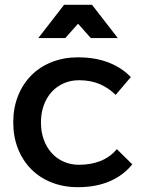

<svg xmlns="http://www.w3.org/2000/svg" viewBox="-20 -773 604 797"><path d="M460 -379Q432 -407.5 394.2 -423.8Q356.5 -440 308 -440Q273.5 -440 244.5 -427.2Q215.5 -414.5 194.5 -391.5Q173.5 -368.5 161.8 -336.2Q150 -304 150 -265Q150 -225.5 161.8 -193.2Q173.5 -161 194.5 -137.8Q215.5 -114.5 244.5 -101.8Q273.5 -89 308 -89Q358.5 -89 398.2 -105.2Q438 -121.5 465 -154L529 -91Q493 -45.5 436 -20.8Q379 4 303 4Q244 4 194.5 -15.5Q145 -35 109.8 -70.5Q74.5 -106 54.8 -155.5Q35 -205 35 -265Q35 -325 54.8 -374.8Q74.5 -424.5 109.8 -460Q145 -495.5 194.5 -515.2Q244 -535 303 -535Q375.5 -535 430.8 -513.5Q486 -492 523 -453ZM246 -753H362L469 -615H357L304 -674.5L251 -615H139Z"/></svg>

Font: Argentum Sans
Style: Regular
Weight: 400
Designer: Julieta Ulanovsky, Owen Earl, Chris M. Simpson, Rasmus Andersson, Cristiano Sobral
Foundry: The Argentum Sans Project Authors
Version: Version 3.135; ttfautohint (v1.8.4.7-5d5b-dirty)